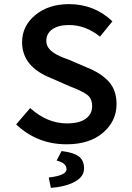

<svg xmlns="http://www.w3.org/2000/svg" viewBox="-20 -686 640 929"><path d="M253.9 90.8 277.8 44.9Q335.9 51.8 361.3 70.8Q386.7 89.8 386.7 129.4Q386.7 168.9 341.8 193.4Q295.9 217.8 226.1 223.1L215.8 172.9Q301.8 163.1 301.8 132.8Q301.8 102.5 253.9 90.8ZM304.2 -88.9Q363.3 -88.9 394.5 -111.3Q425.8 -133.8 425.8 -171.9Q425.8 -210 400.9 -228Q376 -246.1 315.9 -269L227.1 -308.1Q86.9 -363.3 86.9 -481.9Q86.9 -560.5 150.9 -613.3Q214.8 -666 314 -666Q436 -666 523.9 -583L463.9 -508.8Q394 -564.9 314 -564.9Q262.7 -564.9 233.4 -544.4Q204.1 -523.9 204.1 -487.8Q204.1 -464.8 220.2 -447.3Q245.6 -419.4 315.9 -396L401.9 -358.9Q469.7 -332 506.8 -290.5Q543.9 -249 543.9 -182.1Q543.9 -100.1 478.5 -43.9Q413.1 12.2 301.8 12.2Q160.2 12.2 58.1 -84L126 -163.1Q208 -88.9 304.2 -88.9Z"/></svg>

Font: SourceCodePro-Semibold
Style: Regular
Weight: 600
Monospace: yes
Designer: Paul D. Hunt
Foundry: Adobe Systems Incorporated
Version: Version 1.009;PS 1.000;hotconv 1.0.70;makeotf.lib2.5.5900